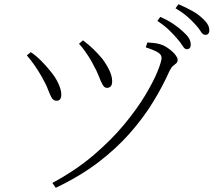

<svg xmlns="http://www.w3.org/2000/svg" viewBox="-20 -852 1040 909"><path d="M228 14Q338 -45 423 -117.5Q508 -190 569 -264Q630 -338 669 -403.5Q708 -469 726.5 -515.5Q745 -562 745 -578Q745 -592 730 -602.5Q715 -613 670 -628L678 -651Q690 -650 707 -648.5Q724 -647 740 -642Q754 -638 768 -629Q782 -620 794 -609.5Q806 -599 813.5 -588Q821 -577 821 -569Q821 -558 814.5 -552.5Q808 -547 799.5 -540Q791 -533 783 -517Q750 -443 704 -368Q658 -293 594 -220.5Q530 -148 444 -82.5Q358 -17 244 37ZM248 -375Q233 -375 225 -388.5Q217 -402 207.5 -427.5Q198 -453 178 -488Q162 -516 144.5 -541.5Q127 -567 107 -590L126 -605Q150 -589 173.5 -565.5Q197 -542 213 -522Q243 -487 256.5 -456.5Q270 -426 270 -407Q271 -394 266 -384.5Q261 -375 248 -375ZM486 -436Q474 -436 465.5 -451.5Q457 -467 447.5 -492Q438 -517 422 -545Q413 -563 403 -579Q393 -595 381.5 -611Q370 -627 354 -645L373 -661Q401 -640 423 -618.5Q445 -597 465 -573Q485 -546 498 -518.5Q511 -491 511 -467Q511 -451 504.5 -443.5Q498 -436 486 -436ZM864 -619Q854 -619 844 -635.5Q834 -652 817 -671Q801 -690 779 -711Q757 -732 725 -753L739 -772Q777 -755 803 -737Q829 -719 846 -703Q866 -685 874.5 -671Q883 -657 883 -641Q883 -630 878 -624.5Q873 -619 864 -619ZM952 -687Q940 -687 930.5 -703Q921 -719 904 -737Q886 -757 865 -775Q844 -793 811 -813L825 -832Q862 -816 889 -801Q916 -786 932 -771Q953 -753 962 -738.5Q971 -724 971 -709Q971 -698 966 -692.5Q961 -687 952 -687Z"/></svg>

Font: Noto Serif KR ExtraLight
Style: Regular
Weight: 200
Designer: Ryoko NISHIZUKA 西塚涼子 (kana & ideographs); Frank Grießhammer (Latin, Greek & Cyrillic); Wenlong ZHANG 张文龙 (bopomofo); San
Foundry: Adobe
Version: Version 2.002-H1;hotconv 1.1.0;makeotfexe 2.6.0